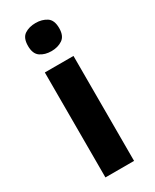

<svg xmlns="http://www.w3.org/2000/svg" viewBox="-197 -813 699 865"><g transform="rotate(-30 152.5 -380.0)"><path d="M153 -760Q186 -760 210 -744.5Q234 -729 234 -687Q234 -646 210 -630Q186 -614 153 -614Q119 -614 95.5 -630Q72 -646 72 -687Q72 -729 95.5 -744.5Q119 -760 153 -760ZM227 -546V0H78V-546Z"/></g></svg>

Font: Noto Sans
Style: Bold
Weight: 700
Designer: Monotype Design Team
Foundry: Monotype Imaging Inc.
Version: Version 2.000;GOOG;noto-source:20170915:90ef993387c0; ttfaut